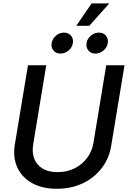

<svg xmlns="http://www.w3.org/2000/svg" viewBox="-20 -1118 765 1149"><path d="M320.3 11.7Q231.4 11.7 170.7 -22.9Q109.9 -57.6 83 -117.4Q56.2 -177.2 68.8 -253.4L147.5 -727.5H256.8L178.7 -254.9Q170.4 -205.1 185.3 -167.5Q200.2 -129.9 235.6 -108.9Q271 -87.9 324.7 -87.9Q381.3 -87.9 426.8 -110.8Q472.2 -133.8 501.5 -173.1Q530.8 -212.4 539.1 -262.2L615.7 -727.5H725.1L645.5 -246.1Q633.3 -169.9 588.6 -111.8Q543.9 -53.7 475.1 -21Q406.2 11.7 320.3 11.7ZM550.8 -797.4Q524.4 -797.4 509 -815.7Q493.7 -834 498 -860.4Q502 -886.2 523.7 -904.5Q545.4 -922.9 571.8 -922.9Q598.6 -922.9 614 -904.5Q629.4 -886.2 625 -860.4Q620.6 -834 599.1 -815.7Q577.6 -797.4 550.8 -797.4ZM342.3 -797.4Q315.4 -797.4 300 -815.7Q284.7 -834 289.1 -860.4Q293.5 -886.2 314.9 -904.5Q336.4 -922.9 362.8 -922.9Q389.6 -922.9 405 -904.5Q420.4 -886.2 416 -860.4Q412.1 -834 390.4 -815.7Q368.7 -797.4 342.3 -797.4ZM436.5 -963.4 528.3 -1097.7H634.3L514.2 -963.4Z"/></svg>

Font: Inter 24pt Medium
Style: Italic
Weight: 500
Italic angle: -9.3988°
Designer: Rasmus Andersson
Foundry: rsms
Version: Version 4.001;git-66647c0bb